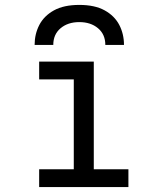

<svg xmlns="http://www.w3.org/2000/svg" viewBox="-20 -762 656 782"><path d="M280.5 -15V-511H362V-15ZM139.5 0V-72.5H503V0ZM139.5 -438.5V-511H325.5V-438.5ZM121 -579Q121 -623.5 140.2 -660.5Q159.5 -697.5 199.8 -719.8Q240 -742 303 -742Q366 -742 406.2 -719.8Q446.5 -697.5 465.8 -660.5Q485 -623.5 485 -579H409Q409 -622 379.2 -647Q349.5 -672 303 -672Q256.5 -672 226.8 -647Q197 -622 197 -579Z"/></svg>

Font: Overpass Mono Light
Style: Regular
Weight: 400
Monospace: yes
Version: Version 4.000